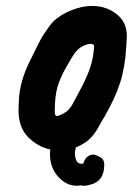

<svg xmlns="http://www.w3.org/2000/svg" viewBox="-20 -502 437 632"><path d="M199.2 -283.2Q176.8 -244.1 168.5 -213.4Q160.2 -182.6 160.2 -134.8Q160.2 -120.1 167 -120.1Q173.8 -120.1 189.5 -128.9Q199.2 -133.8 206.1 -141.6Q212.9 -149.4 216.3 -154.8Q219.7 -160.2 228 -176.3Q236.3 -192.4 241.2 -201.2Q280.3 -271.5 287.1 -323.2Q291 -351.6 289.1 -353.5Q282.2 -361.3 262.7 -354.5Q256.8 -352.5 251.5 -349.6Q246.1 -346.7 242.7 -344.2Q239.3 -341.8 234.4 -336.9Q229.5 -332 227.5 -329.6Q225.6 -327.1 220.7 -319.3Q215.8 -311.5 214.4 -309.1Q212.9 -306.6 207 -296.4Q201.2 -286.1 199.2 -283.2ZM253.9 37.1 255.9 31.2Q258.8 24.4 261.7 20Q264.6 15.6 271.5 11.2Q278.3 6.8 288.1 6.8L293 7.8Q298.8 9.8 302.7 11.7Q306.6 13.7 312 16.6Q317.4 19.5 320.3 25.9Q323.2 32.2 323.2 40Q323.2 95.7 275.4 106.4Q266.6 109.4 256.8 109.4Q253.9 109.4 250 108.9Q246.1 108.4 245.1 108.4Q243.2 108.4 239.7 108.9Q236.3 109.4 232.4 109.4Q198.2 109.4 171.4 79.6Q144.5 49.8 144.5 4.9Q144.5 2 145 -2.9Q145.5 -7.8 145.5 -9.8Q104.5 -18.6 72.3 -50.8Q41 -83 41 -138.7Q41 -144.5 41.5 -154.3Q42 -164.1 42 -168.9Q43.9 -236.3 84 -312.5Q86.9 -318.4 100.6 -346.2Q114.3 -374 120.6 -383.8Q127 -393.6 140.6 -413.1Q154.3 -432.6 170.9 -444.3Q187.5 -456.1 209 -465.8Q247.1 -482.4 284.2 -482.4Q334 -482.4 370.1 -450.2Q397.5 -424.8 397.5 -382.8Q397.5 -376 396.5 -363.8Q395.5 -351.6 395.5 -346.7Q391.6 -280.3 375.5 -230Q359.4 -179.7 324.2 -118.2Q321.3 -114.3 313 -99.6Q304.7 -85 301.3 -78.6Q297.9 -72.3 289.1 -60.5Q280.3 -48.8 272.9 -42.5Q265.6 -36.1 253.9 -28.8Q242.2 -21.5 229.5 -16.6Q229.5 -14.6 228.5 -10.7Q227.5 -6.8 227.1 -4.4Q226.6 -2 226.6 0Q226.6 24.4 236.3 33.2Q240.2 37.1 253.9 37.1Z"/></svg>

Font: Essays1743
Style: BoldItalic
Weight: 700
Italic angle: -10°
Designer: Based on the typeface in a 1743 English translation of the essays of Montaigne.  PostScript/TrueType font designed by Jo
Version: Version 002.100